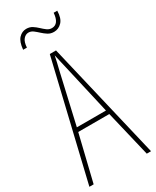

<svg xmlns="http://www.w3.org/2000/svg" viewBox="-225 -955 828 1017"><g transform="rotate(-30 188.5 -446.5)"><path d="M351 0 284 -281H94L26 0H0L170 -714H208L377 0ZM208 -612Q202 -637 198 -655Q194 -673 189 -695Q185 -673 180.5 -655.5Q176 -638 170 -612L100 -306H278ZM59 -804Q63 -851 82.5 -871.5Q102 -892 128 -892Q149 -892 164.5 -882Q180 -872 193 -859.5Q206 -847 219.5 -837Q233 -827 249 -827Q292 -827 297 -893H319Q318 -847 297.5 -825.5Q277 -804 249 -804Q228 -804 212.5 -814Q197 -824 183.5 -836.5Q170 -849 157 -859Q144 -869 128 -869Q111 -869 97.5 -853.5Q84 -838 82 -804Z"/></g></svg>

Font: Noto Sans Lao ExtraCondensed Thin
Style: Regular
Weight: 100
Width: 2
Designer: Monotype Design Team
Foundry: Monotype Imaging Inc.
Version: Version 2.003; ttfautohint (v1.8.4.7-5d5b)